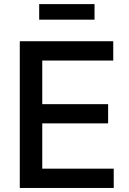

<svg xmlns="http://www.w3.org/2000/svg" viewBox="-20 -932 641 952"><path d="M78.1 0V-727.5H541.5V-631.8H189.5V-415.5H516.1V-320.3H189.5V-95.7H543.9V0ZM448.7 -911.6V-834.5H174.3V-911.6Z"/></svg>

Font: Inter 17pt Medium
Style: Regular
Weight: 500
Version: Version 4.001;git-66647c0bb